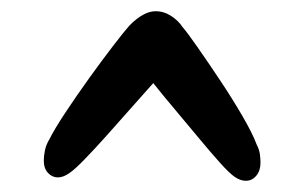

<svg xmlns="http://www.w3.org/2000/svg" viewBox="-20 -620 539 342"><path d="M418 -298Q408 -298 398 -305Q389 -311 371.5 -330.5Q354 -350 332.5 -376Q311 -402 289.5 -427.5Q268 -453 253 -472Q235 -452 213 -427Q191 -402 169.5 -378Q148 -354 130.5 -336Q113 -318 104 -312Q93 -304 83 -304Q73 -304 65.5 -312Q58 -320 58 -334Q58 -342 60 -352Q62 -362 68 -372Q77 -390 96.5 -419.5Q116 -449 139 -481Q162 -513 182 -539Q202 -565 211 -575Q236 -600 257 -600Q272 -600 285 -591.5Q298 -583 305 -572Q313 -563 331.5 -536.5Q350 -510 372 -477Q394 -444 412 -413Q430 -382 437 -363Q442 -353 443 -345Q444 -337 444 -330Q444 -316 436.5 -307Q429 -298 418 -298Z"/></svg>

Font: Akaya Telivigala
Style: Regular
Weight: 400
Designer: Vaishnavi Murthy Yerkadithaya, Juan Luis Blanco Aristondo
Version: Version 1.002; ttfautohint (v1.8.3)